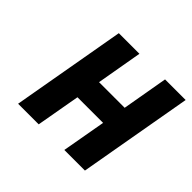

<svg xmlns="http://www.w3.org/2000/svg" viewBox="-131 -683 837 837"><g transform="rotate(45 288.0 -264.0)"><path d="M483 0 576 -528H449L412 -316H254L291 -528H164L71 0H198L234 -203H392L356 0Z"/></g></svg>

Font: Asimov
Style: NarIt
Weight: 500
Designer: Google
Version: Version 2.000980; 2014